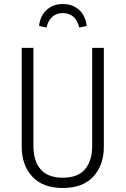

<svg xmlns="http://www.w3.org/2000/svg" viewBox="-20 -923 625 954"><path d="M496 -194Q496 -103 444 -46Q392 11 292 11Q192 11 140 -46Q88 -103 88 -194V-685H146V-199Q146 -123 182 -81.5Q218 -40 292 -40Q367 -40 402.5 -82Q438 -124 438 -199V-685H496ZM411 -794 374 -786Q356 -858 292 -858Q229 -858 211 -786L174 -794Q180 -845 212 -874Q244 -903 292 -903Q341 -903 373 -874Q405 -845 411 -794Z"/></svg>

Font: Fira Sans Condensed Light
Style: Regular
Weight: 300
Width: 3
Designer: bBox Type GmbH & Carrois Corporate GbR & Edenspiekermann AG
Foundry: bBox Type GmbH & Carrois Corporate GbR & Edenspiekermann AG
Version: Version 4.301